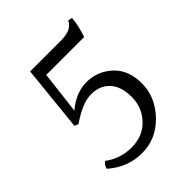

<svg xmlns="http://www.w3.org/2000/svg" viewBox="-189 -793 859 859"><g transform="rotate(-45 241.0 -363.5)"><path d="M126 -386Q187 -438 255 -438Q323 -438 374.5 -391Q426 -344 426 -258.5Q426 -173 361 -105Q296 -37 205.5 -37Q115 -37 44 -100Q50 -119 64 -130Q119 -88 190.5 -88Q262 -88 306.5 -135Q351 -182 351 -248Q351 -314 318.5 -349.5Q286 -385 230.5 -385Q175 -385 96 -330L78 -338L110 -650H306Q374 -650 391 -690Q402 -690 412 -687Q408 -642 390 -588H150Z"/></g></svg>

Font: Halant
Style: Regular
Weight: 400
Designer: Hitesh Malaviya (Devanagari), Satya Rajpurohit (Latin)
Foundry: Indian Type Foundry
Version: Version 1.100;PS 1.0;hotconv 1.0.78;makeotf.lib2.5.61930; tt